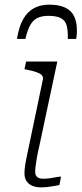

<svg xmlns="http://www.w3.org/2000/svg" viewBox="-20 -801 350 824"><path d="M191 -781Q153 -781 125 -765.5Q97 -750 79 -718Q61 -686 53 -634H89Q98 -673 110.5 -694.5Q123 -716 142 -724.5Q161 -733 188 -733Q224 -733 242.5 -722.5Q261 -712 266.5 -690Q272 -668 271 -634H307Q309 -645 309.5 -654Q310 -663 310 -671Q310 -707 298 -731.5Q286 -756 259.5 -768.5Q233 -781 191 -781ZM155 3Q135 3 119 -3.5Q103 -10 94 -23.5Q85 -37 85 -57Q85 -73 88 -92.5Q91 -112 96.5 -137Q102 -162 108 -192L164 -460Q166 -472 159 -479Q152 -486 136 -491.5Q120 -497 95 -502L85 -504L92 -537H226L148 -171Q142 -146 138.5 -125.5Q135 -105 133 -90Q131 -75 131 -64Q131 -48 140 -41Q149 -34 164 -34Q180 -34 194 -36Q208 -38 220.5 -40.5Q233 -43 242 -43L235 -7Q225 -5 211.5 -2.5Q198 0 184 1.5Q170 3 155 3Z"/></svg>

Font: Roboto Serif Thin
Style: Italic
Weight: 250
Italic angle: -10°
Version: Version 1.007